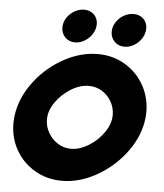

<svg xmlns="http://www.w3.org/2000/svg" viewBox="-61 -976 886 1040"><g transform="rotate(5 382.0 -456.0)"><path d="M26 -276Q26 -308 32 -339Q50 -431 114 -512Q178 -593 268 -641.5Q358 -690 450 -690Q531 -690 597 -651Q663 -612 700.5 -545.5Q738 -479 738 -400Q738 -371 732 -339Q714 -248 650 -167.5Q586 -87 496 -38Q406 11 314 11Q233 11 167 -27.5Q101 -66 63.5 -131.5Q26 -197 26 -276ZM348 -166Q395 -166 444.5 -196.5Q494 -227 526 -274Q558 -321 558 -368Q558 -407 539 -440.5Q520 -474 487.5 -494Q455 -514 416 -514Q368 -514 319 -484Q270 -454 237.5 -407.5Q205 -361 205 -314Q205 -275 224.5 -241Q244 -207 276.5 -186.5Q309 -166 348 -166ZM513 -817Q513 -845 529 -869.5Q545 -894 570.5 -908.5Q596 -923 624 -923Q656 -923 677 -902.5Q698 -882 698 -851Q698 -823 682.5 -798Q667 -773 641.5 -757.5Q616 -742 589 -742Q556 -742 534.5 -763.5Q513 -785 513 -817ZM355 -923Q387 -923 408 -902.5Q429 -882 429 -851Q429 -823 413.5 -798Q398 -773 372.5 -757.5Q347 -742 320 -742Q287 -742 266 -763.5Q245 -785 245 -817Q245 -845 261 -869.5Q277 -894 302.5 -908.5Q328 -923 355 -923Z"/></g></svg>

Font: Teachers ExtraBold
Style: Italic
Weight: 800
Designer: Alfredo Marco Pradil & Chank Diesel
Version: Version 0.009